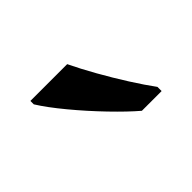

<svg xmlns="http://www.w3.org/2000/svg" viewBox="-46 -865 358 358"><g transform="rotate(-45 133.0 -686.0)"><path d="M137 -766Q148 -743 163.5 -715.5Q179 -688 195.5 -662Q212 -636 226 -617V-606H174Q154 -623 127.5 -650.5Q101 -678 77 -707Q53 -736 40 -757V-766Z"/></g></svg>

Font: Noto Sans Ethiopic ExtraCondensed
Style: Regular
Weight: 400
Width: 2
Designer: Monotype Design Team
Foundry: Monotype Imaging Inc.
Version: Version 2.102; ttfautohint (v1.8.4.7-5d5b)